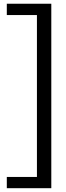

<svg xmlns="http://www.w3.org/2000/svg" viewBox="-20 -802 351 1018"><path d="M252 195.8H16.1V136.2H175.8V-722.2H16.1V-782.2H252Z"/></svg>

Font: Creato Display
Style: Regular
Weight: 400
Version: Version 1.000